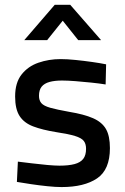

<svg xmlns="http://www.w3.org/2000/svg" viewBox="-20 -751 508 782"><path d="M230.8 10.9Q206 10.9 172.9 7.4Q139.7 4 106.7 -0.9Q73.7 -5.9 48.8 -10.1L52.8 -92.7Q78.4 -89.7 110.5 -85.7Q142.7 -81.7 173.3 -79Q203.9 -76.3 221.9 -76.3Q259.5 -76.3 283.5 -82.7Q307.5 -89.1 319 -103.9Q330.5 -118.7 330.5 -144.8Q330.5 -165.1 321.2 -177Q311.9 -189 285.6 -197.1Q259.3 -205.3 208.1 -213Q152.6 -222 115.4 -236.1Q78.2 -250.1 59.9 -278.3Q41.6 -306.4 41.6 -358.1Q41.6 -414.2 67.9 -447.6Q94.2 -481 136.5 -495.6Q178.9 -510.3 226.4 -510.3Q253.8 -510.3 287.6 -506.8Q321.5 -503.4 355 -498.6Q388.4 -493.9 412.2 -489L410.2 -407Q385.7 -411 352.5 -414.5Q319.4 -418 287.3 -420.5Q255.2 -423 232.7 -423Q202.5 -423 181.6 -417.2Q160.6 -411.4 149.7 -398.1Q138.8 -384.7 138.8 -360.7Q138.8 -342.2 148.4 -331Q158.1 -319.7 184.7 -312.1Q211.3 -304.6 261.4 -295.6Q322.4 -285.6 358.9 -269.6Q395.5 -253.5 411.6 -225.4Q427.7 -197.3 427.7 -147.8Q427.7 -59.8 375.3 -24.4Q322.9 10.9 230.8 10.9ZM78.8 -587.5 202.9 -731.4H266.1L391.8 -587.5H298.6L235.5 -666.7L172 -587.5Z"/></svg>

Font: Titillium Web SemiBold
Style: Regular
Weight: 600
Designer: Mohamed Gaber, Accademia di Belle Arti di Urbino
Foundry: Kief Type Foundry, Accademia di Belle Arti di Urbino
Version: Version 3.000; ttfautohint (v1.8.4)